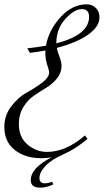

<svg xmlns="http://www.w3.org/2000/svg" viewBox="-45 -721 479 886"><path d="M201 130Q169 145 140 145Q97 145 97 110Q97 54 193 5Q172 9 145 9Q71 9 23 -29Q-25 -67 -25 -135Q-25 -189 7.5 -231Q40 -273 78.5 -294Q117 -315 149.5 -339.5Q182 -364 182 -388Q182 -393 173 -421.5Q164 -450 164 -478Q164 -484 165 -488Q121 -480 93 -477L81 -498Q127 -503 167 -510Q180 -582 234 -641.5Q288 -701 355 -701Q381 -701 397.5 -684Q414 -667 414 -641Q414 -598 361.5 -561Q309 -524 217 -500Q219 -487 229 -460.5Q239 -434 239 -418Q239 -385 218.5 -359.5Q198 -334 169 -316.5Q140 -299 111.5 -279.5Q83 -260 62.5 -226.5Q42 -193 42 -148Q42 -88 82 -54Q122 -20 172 -20Q259 -20 347 -96L359 -80Q304 -34 248 -9Q193 15 165 44.5Q137 74 137 101Q137 125 162 125Q175 125 196 118ZM215 -523V-521Q366 -560 366 -643Q366 -679 333 -679Q298 -679 256.5 -633.5Q215 -588 215 -523Z"/></svg>

Font: Dynalight
Style: Regular
Weight: 400
Designer: Astigmatic (AOETI)
Foundry: Astigmatic (AOETI)
Version: Version 1.000